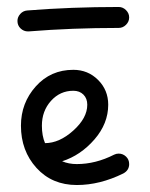

<svg xmlns="http://www.w3.org/2000/svg" viewBox="-20 -530 430 550"><path d="M30 -470Q30 -481 38 -490Q46 -499 58 -500Q184 -510 320 -510Q332 -510 341 -501Q350 -492 350 -480Q350 -468 341 -459Q332 -450 320 -450Q186 -450 62 -440H60Q48 -440 39 -448.5Q30 -457 30 -470ZM200 0Q129 0 84.5 -49Q40 -98 40 -170Q40 -235 82.5 -282.5Q125 -330 190 -330Q232 -330 261 -301Q290 -272 290 -230Q290 -176 250.5 -130.5Q211 -85 158 -68Q177 -60 200 -60Q254 -60 307 -87Q313 -90 320 -90Q332 -90 341 -81.5Q350 -73 350 -60Q350 -42 333 -33Q266 0 200 0ZM230 -230Q230 -248 219 -259Q208 -270 190 -270Q152 -270 126 -241Q100 -212 100 -170Q100 -141 109 -120Q150 -120 190 -156Q230 -192 230 -230Z"/></svg>

Font: Pecita
Style: Book
Weight: 400
Width: 7
Version: Version 4.3